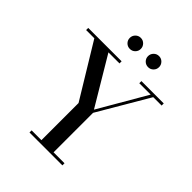

<svg xmlns="http://www.w3.org/2000/svg" viewBox="-255 -1097 1247 1247"><g transform="rotate(45 369.0 -473.0)"><path d="M230.5 0V-19.5H320.5V-360.5L95.5 -730.5H20V-750H326.5V-730.5H225L421.5 -401L613 -730.5H508.5V-750H713.5V-730.5H636.5L432 -382V-19.5H532.5V0ZM475 -844.5Q453.5 -844.5 438.8 -859.2Q424 -874 424 -895Q424 -916 438.8 -931Q453.5 -946 475 -946Q496 -946 510.8 -931Q525.5 -916 525.5 -895Q525.5 -874 510.8 -859.2Q496 -844.5 475 -844.5ZM307 -844.5Q286 -844.5 271.2 -859.2Q256.5 -874 256.5 -895Q256.5 -916 271.2 -931Q286 -946 307.5 -946Q328.5 -946 343.2 -931Q358 -916 358 -895Q358 -874 343.2 -859.2Q328.5 -844.5 307 -844.5Z"/></g></svg>

Font: Bodoni Moda 11pt Medium
Style: Regular
Weight: 500
Designer: Owen Earl
Foundry: indestructible type
Version: Version 2.004